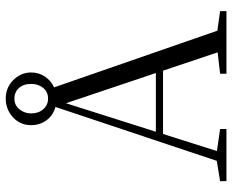

<svg xmlns="http://www.w3.org/2000/svg" viewBox="-91 -731 822 680"><g transform="rotate(-90 320.0 -391.0)"><path d="M18.6 0V-22.5L90.3 -34.2L281.2 -605.5Q251.5 -613.8 234.1 -637.2Q216.8 -660.6 216.8 -691.9Q216.8 -731 244.9 -756.3Q272.9 -781.7 310.5 -781.7Q349.6 -781.7 376.5 -754.9Q403.3 -728 403.3 -691.9Q403.3 -664.1 388.7 -642.6Q374 -621.1 350.6 -610.4L551.3 -32.2L620.6 -22.5V0H398.9V-22.5L474.6 -31.2L409.7 -224.6H185.5L125 -33.7L203.1 -22.5V0ZM310.5 -631.8Q334.5 -631.8 348.6 -648.9Q362.8 -666 362.8 -691.9Q362.8 -719.2 348.1 -735.1Q333.5 -751 310.5 -751Q287.1 -751 272.7 -732.9Q258.3 -714.8 258.3 -691.9Q258.3 -665.5 273.2 -648.7Q288.1 -631.8 310.5 -631.8ZM294.4 -568.4 193.4 -250H401.4Z"/></g></svg>

Font: Elstob Light
Style: Regular
Weight: 300
Designer: Peter S. Baker
Version: Version 1.015